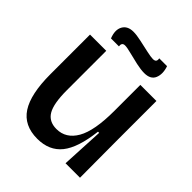

<svg xmlns="http://www.w3.org/2000/svg" viewBox="-194 -791 920 920"><g transform="rotate(45 266.0 -331.5)"><path d="M212 13Q122 13 80 -51.5Q38 -116 38 -251V-519H148V-252Q148 -162 170.5 -123.5Q193 -85 244 -85Q308 -85 343.5 -146.5Q379 -208 379 -343V-519H488V-258L489 0H391L402 -217H394Q380 -96 336.5 -41.5Q293 13 212 13ZM352 -572Q329 -572 297 -579Q265 -586 236.5 -593.5Q208 -601 194 -601Q182 -601 178 -594Q174 -587 176 -577H122Q105 -620 120.5 -648Q136 -676 176 -676Q197 -676 229 -669Q261 -662 290.5 -655.5Q320 -649 334 -649Q358 -649 353 -673H406Q420 -632 407.5 -602Q395 -572 352 -572Z"/></g></svg>

Font: Bricolage Grotesque 96pt Medium
Style: Regular
Weight: 500
Designer: Mathieu Triay
Foundry: Atelier Triay
Version: Version 1.001; ttfautohint (v1.8.4.7-5d5b);gftools[0.9.33.de